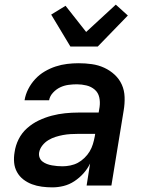

<svg xmlns="http://www.w3.org/2000/svg" viewBox="-20 -801 640 829"><path d="M206 8Q183 8 160.5 5Q138 2 118 -5.5Q98 -13 81 -26Q64 -39 53.5 -58Q43 -77 41 -99Q39 -121 43 -144Q47 -173 60.5 -200Q74 -227 97 -247.5Q120 -268 147.5 -281Q175 -294 203.5 -301.5Q232 -309 261 -312Q290 -315 318 -315H406L410 -339Q413 -361 408.5 -381Q404 -401 389 -414Q374 -427 353.5 -432Q333 -437 312 -437Q294 -437 275.5 -434.5Q257 -432 240 -424Q223 -416 209 -401Q195 -386 192 -368H86Q90 -393 102 -416.5Q114 -440 132 -459.5Q150 -479 173 -492.5Q196 -506 220.5 -514Q245 -522 270 -525Q295 -528 319 -528Q349 -528 377 -524Q405 -520 430 -508.5Q455 -497 475 -478.5Q495 -460 506 -435.5Q517 -411 518 -382Q519 -353 514 -324L461 0H354L369 -95Q358 -72 340.5 -52.5Q323 -33 301 -18.5Q279 -4 254.5 2Q230 8 206 8ZM250 -83Q266 -83 283.5 -86.5Q301 -90 316 -98Q331 -106 344.5 -119Q358 -132 367 -147Q376 -162 381 -178.5Q386 -195 389 -211L391 -223H318Q302 -223 285 -222Q268 -221 252 -218Q236 -215 220 -210Q204 -205 189 -196Q174 -187 163 -173Q152 -159 149 -143Q147 -131 151 -120.5Q155 -110 163.5 -103.5Q172 -97 182.5 -93Q193 -89 204.5 -87Q216 -85 227 -84Q238 -83 250 -83ZM284 -600 201 -738 263 -776 352 -663 480 -781 532 -734 402 -600Z"/></svg>

Font: Iosevka SmBd Ex Obl
Style: Regular
Weight: 600
Width: 7
Italic angle: -9°
Monospace: yes
Designer: Belleve Invis
Foundry: Belleve Invis
Version: Version 32.5.0; ttfautohint (v1.8.4)